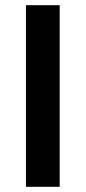

<svg xmlns="http://www.w3.org/2000/svg" viewBox="-20 -720 330 740"><path d="M80 0V-700H210V0Z"/></svg>

Font: Panamera
Style: Bold
Weight: 700
Designer: Bastien Sozeau
Foundry: NBR — Bastien Sozeau
Version: Version 3.002; ttfautohint (v1.8.4.7-5d5b);gftools[0.9.33]